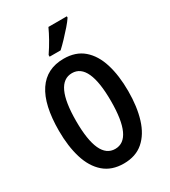

<svg xmlns="http://www.w3.org/2000/svg" viewBox="-225 -1097 1030 1165"><g transform="rotate(-30 290.0 -514.5)"><path d="M533 -409Q533 -300 507.5 -217Q482 -134 428.5 -87.5Q375 -41 291 -41Q207 -41 153 -88Q99 -135 73.5 -218.5Q48 -302 48 -410Q48 -591 109.5 -683Q171 -775 291 -775Q375 -775 428.5 -729Q482 -683 507.5 -600.5Q533 -518 533 -409ZM168 -409Q168 -144 290 -144Q412 -144 412 -409Q412 -674 291 -674Q168 -674 168 -409ZM437 -979Q424 -959 400 -931.5Q376 -904 349.5 -876Q323 -848 301 -828H224V-840Q251 -880 272 -917.5Q293 -955 308 -988H437Z"/></g></svg>

Font: Noto Sans Tamil UI ExtraCondensed SemiBold
Style: Regular
Weight: 600
Width: 2
Designer: Jelle Bosma - Monotype Design Team
Foundry: Monotype Imaging Inc.
Version: Version 2.004; ttfautohint (v1.8.4.7-5d5b)